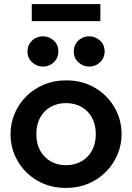

<svg xmlns="http://www.w3.org/2000/svg" viewBox="-20 -911 650 946"><path d="M305.5 15Q225.5 15 163.8 -21.2Q102 -57.5 67 -117.8Q32 -178 32 -250Q32 -303 52 -351Q72 -399 108.8 -435.8Q145.5 -472.5 195.5 -493.8Q245.5 -515 305.5 -515Q385 -515 446.8 -479Q508.5 -443 543.8 -382.5Q579 -322 579 -250Q579 -197 558.8 -149.2Q538.5 -101.5 502 -64.5Q465.5 -27.5 415.5 -6.2Q365.5 15 305.5 15ZM305.5 -97Q347.5 -97 380.8 -115.8Q414 -134.5 433 -168.8Q452 -203 452 -250Q452 -297 433 -331.5Q414 -366 381 -384.5Q348 -403 305.5 -403Q263 -403 229.8 -384.5Q196.5 -366 177.8 -331.5Q159 -297 159 -250Q159 -203 178 -168.8Q197 -134.5 230 -115.8Q263 -97 305.5 -97ZM191.5 -583Q161.5 -583 138.5 -603.8Q115.5 -624.5 115.5 -657.5Q115.5 -680 126.2 -696.8Q137 -713.5 154.2 -722.8Q171.5 -732 191.5 -732Q221.5 -732 244.5 -711.5Q267.5 -691 267.5 -657.5Q267.5 -635.5 257 -618.8Q246.5 -602 229 -592.5Q211.5 -583 191.5 -583ZM419.5 -583Q389.5 -583 366.5 -603.8Q343.5 -624.5 343.5 -657.5Q343.5 -680 354.2 -696.8Q365 -713.5 382.2 -722.8Q399.5 -732 419.5 -732Q449.5 -732 472.5 -711.5Q495.5 -691 495.5 -657.5Q495.5 -635.5 485 -618.8Q474.5 -602 457 -592.5Q439.5 -583 419.5 -583ZM136.5 -807V-891H474.5V-807Z"/></svg>

Font: Geologica Cursive Medium
Style: Regular
Weight: 500
Designer: Sindre Bremnes, Frode Helland
Foundry: Monokrom Skriftforlag AS
Version: Version 1.010;gftools[0.9.28]